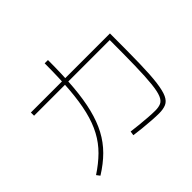

<svg xmlns="http://www.w3.org/2000/svg" viewBox="-179 -1074 1358 1358"><g transform="rotate(-45 500.0 -394.5)"><path d="M729 8Q699 8 656 5Q613 2 569 -2.5Q525 -7 491 -12L496 -44Q527 -40 569 -35.5Q611 -31 653.5 -28Q696 -25 724 -25Q758 -25 780.5 -35Q803 -45 816.5 -77.5Q830 -110 837 -175Q844 -240 846.5 -349Q849 -458 849 -623L866 -606H92V-638H883V-621Q883 -452 880.5 -339Q878 -226 869 -156.5Q860 -87 843.5 -51.5Q827 -16 799 -4Q771 8 729 8ZM105 1Q175 -45 226.5 -96Q278 -147 313 -212Q348 -277 368.5 -361.5Q389 -446 398 -558Q407 -670 407 -815H440Q440 -667 430.5 -552.5Q421 -438 399 -350Q377 -262 341 -194.5Q305 -127 251.5 -73.5Q198 -20 124 26Z"/></g></svg>

Font: M PLUS 2 ExtraLight
Style: Regular
Weight: 250
Designer: Coji Morishita
Foundry: UNDERFOREST DESIGN
Version: Version 1.001